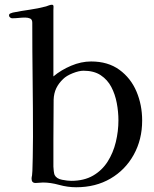

<svg xmlns="http://www.w3.org/2000/svg" viewBox="-20 -789 650 809"><path d="M479 -282Q479 -318 472 -355Q465 -392 449 -422.5Q433 -453 404.5 -472Q376 -491 332 -491Q313 -491 286.5 -480.5Q260 -470 246 -456Q227 -438 217 -417Q207 -396 206 -369L205 -201Q205 -173 205 -144.5Q205 -116 205 -87Q205 -80 206.5 -68.5Q208 -57 210 -52Q218 -36 241.5 -31.5Q265 -27 280 -27Q334 -27 372 -49Q410 -71 433.5 -108Q457 -145 468 -190.5Q479 -236 479 -282ZM579 -281Q579 -201 543.5 -137Q508 -73 445.5 -36.5Q383 0 301 0Q265 0 229 -10Q193 -20 161 -20Q154 -20 146 -19Q138 -18 130 -18Q113 -18 113 -36Q113 -42 115 -50Q117 -69 117 -88Q117 -107 118 -126Q118 -148 118.5 -169.5Q119 -191 119 -213Q119 -333 117.5 -453Q116 -573 116 -693Q116 -707 107 -711Q98 -715 86 -715Q73 -715 59 -713.5Q45 -712 31 -712Q27 -712 22.5 -715.5Q18 -719 18 -724Q18 -730 24 -732.5Q30 -735 34 -736Q69 -743 104.5 -748Q140 -753 174 -762Q180 -764 186.5 -766.5Q193 -769 199 -769Q206 -769 205.5 -760Q205 -751 205 -746V-467Q237 -494 279.5 -512Q322 -530 364 -530Q435 -530 483 -495Q531 -460 555 -403.5Q579 -347 579 -281Z"/></svg>

Font: Kaisei HarunoUmi
Style: Regular
Weight: 400
Designer: Font-Kai, 金井和夫
Foundry: KAZUO KANAI
Version: Version 5.003